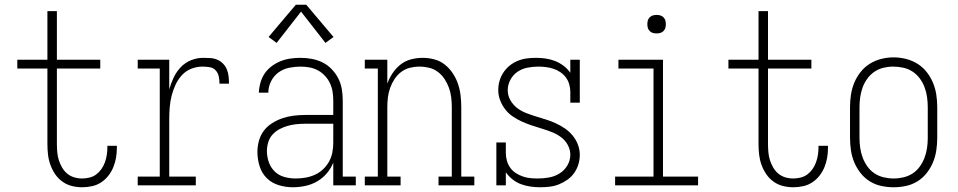

<svg xmlns="http://www.w3.org/2000/svg" viewBox="-20 -782 4040 810"><path d="M327 8Q304 8 282.5 2.5Q261 -3 243 -16Q225 -29 212.5 -47.5Q200 -66 192.5 -87Q185 -108 182.5 -130Q180 -152 180 -175V-493H53V-530H180V-735H220V-530H403V-493H220V-175Q220 -158 221.5 -140.5Q223 -123 228 -107Q233 -91 241.5 -76Q250 -61 263 -50Q276 -39 292.5 -34Q309 -29 327 -29Q342 -29 358 -33Q374 -37 386.5 -46.5Q399 -56 408 -69Q417 -82 422.5 -97Q428 -112 430.5 -128Q433 -144 433 -160Q433 -162 433 -164Q433 -166 433 -167H473Q473 -165 473 -162.5Q473 -160 473 -158Q473 -137 469.5 -116.5Q466 -96 458 -76.5Q450 -57 437 -40.5Q424 -24 406.5 -12.5Q389 -1 368 3.5Q347 8 327 8Z M561 0V-37H654V-493H561V-530H694V-405Q701 -430 712.5 -454.5Q724 -479 742.5 -498.5Q761 -518 786 -528Q811 -538 837 -538Q852 -538 867.5 -537Q883 -536 897 -530Q911 -524 921.5 -513Q932 -502 937.5 -488Q943 -474 944.5 -459Q946 -444 946 -429H906Q906 -444 903 -459Q900 -474 890 -485Q880 -496 864.5 -498.5Q849 -501 834 -501Q810 -501 787 -492Q764 -483 747.5 -465Q731 -447 720.5 -424.5Q710 -402 704 -378Q698 -354 696 -329.5Q694 -305 694 -281V-37H806V0Z M1215 8Q1185 8 1155.5 -1Q1126 -10 1105 -31Q1084 -52 1075 -81.5Q1066 -111 1066 -141Q1066 -165 1072.5 -188.5Q1079 -212 1093.5 -231Q1108 -250 1129 -263Q1150 -276 1172.5 -283.5Q1195 -291 1219 -294Q1243 -297 1268 -297H1386V-358Q1386 -377 1383 -395.5Q1380 -414 1372 -431Q1364 -448 1351 -462Q1338 -476 1321.5 -485Q1305 -494 1286 -497.5Q1267 -501 1248 -501Q1224 -501 1199.5 -496Q1175 -491 1155 -476.5Q1135 -462 1123.5 -439Q1112 -416 1112 -391H1072Q1073 -413 1079 -434Q1085 -455 1097 -472.5Q1109 -490 1126.5 -503Q1144 -516 1164 -524Q1184 -532 1205.5 -535Q1227 -538 1248 -538Q1272 -538 1296 -533.5Q1320 -529 1341 -518.5Q1362 -508 1379 -490.5Q1396 -473 1407 -451.5Q1418 -430 1422 -406Q1426 -382 1426 -358V-37H1481V0H1386V-96Q1376 -71 1358.5 -50.5Q1341 -30 1317.5 -16.5Q1294 -3 1267.5 2.5Q1241 8 1215 8ZM1227 -29Q1248 -29 1268.5 -32.5Q1289 -36 1308 -44.5Q1327 -53 1342.5 -67.5Q1358 -82 1368 -100Q1378 -118 1382 -138.5Q1386 -159 1386 -180V-260H1268Q1249 -260 1230 -258Q1211 -256 1193.5 -251Q1176 -246 1159 -237Q1142 -228 1129.5 -214Q1117 -200 1111.5 -181.5Q1106 -163 1106 -145Q1106 -121 1114 -98Q1122 -75 1139 -58.5Q1156 -42 1179.5 -35.5Q1203 -29 1227 -29ZM1147 -601 1113 -626 1228 -762H1272L1387 -626L1353 -601L1250 -733Z M1519 0V-37H1574V-493H1519V-530H1614V-429Q1622 -452 1636 -473Q1650 -494 1669.5 -509.5Q1689 -525 1713.5 -531.5Q1738 -538 1763 -538Q1788 -538 1812.5 -531.5Q1837 -525 1856.5 -509.5Q1876 -494 1890 -473Q1904 -452 1912 -428.5Q1920 -405 1923 -380Q1926 -355 1926 -330V-37H1981V0H1830V-37H1886V-330Q1886 -351 1883.5 -371.5Q1881 -392 1874 -411.5Q1867 -431 1855.5 -448.5Q1844 -466 1827.5 -478.5Q1811 -491 1791 -496Q1771 -501 1750 -501Q1729 -501 1709 -496Q1689 -491 1672.5 -478.5Q1656 -466 1644.5 -448.5Q1633 -431 1626 -411.5Q1619 -392 1616.5 -371.5Q1614 -351 1614 -330V-37H1670V0Z M2259 8Q2238 8 2217.5 5Q2197 2 2178 -5Q2159 -12 2142.5 -25Q2126 -38 2114 -55V0H2074V-181H2114V-136Q2114 -120 2118.5 -104Q2123 -88 2132.5 -74.5Q2142 -61 2156 -52Q2170 -43 2185.5 -37.5Q2201 -32 2217.5 -30.5Q2234 -29 2250 -29Q2274 -29 2297.5 -33.5Q2321 -38 2341 -50.5Q2361 -63 2373.5 -84Q2386 -105 2386 -129Q2386 -151 2375 -171Q2364 -191 2346 -204Q2328 -217 2307.5 -225Q2287 -233 2265.5 -239.5Q2244 -246 2223 -253Q2202 -260 2182 -269Q2162 -278 2143.5 -290.5Q2125 -303 2111.5 -320.5Q2098 -338 2090 -359Q2082 -380 2082 -402Q2082 -422 2087.5 -441Q2093 -460 2104 -476.5Q2115 -493 2130.5 -505.5Q2146 -518 2164.5 -525.5Q2183 -533 2202.5 -535.5Q2222 -538 2242 -538Q2262 -538 2282.5 -535Q2303 -532 2322 -524.5Q2341 -517 2357.5 -504.5Q2374 -492 2386 -475V-530H2426V-349H2386V-394Q2386 -410 2381.5 -426Q2377 -442 2367.5 -455Q2358 -468 2344 -477.5Q2330 -487 2314.5 -492Q2299 -497 2283 -499Q2267 -501 2251 -501Q2228 -501 2205 -496.5Q2182 -492 2163 -479Q2144 -466 2133 -445Q2122 -424 2122 -402Q2122 -379 2133 -359.5Q2144 -340 2161.5 -326.5Q2179 -313 2200 -305Q2221 -297 2242 -290.5Q2263 -284 2284 -277.5Q2305 -271 2325.5 -261.5Q2346 -252 2364 -239.5Q2382 -227 2396 -210Q2410 -193 2418 -172Q2426 -151 2426 -129Q2426 -108 2420 -88.5Q2414 -69 2402.5 -52.5Q2391 -36 2374 -24Q2357 -12 2338.5 -4.5Q2320 3 2299.5 5.5Q2279 8 2259 8Z M2575 0V-37H2737V-493H2589V-530H2777V-37H2925V0ZM2750 -641Q2742 -641 2734.5 -643Q2727 -645 2721 -651Q2715 -657 2713 -664.5Q2711 -672 2711 -680Q2711 -688 2713 -695.5Q2715 -703 2721 -709Q2727 -715 2734.5 -717Q2742 -719 2750 -719Q2758 -719 2765.5 -717Q2773 -715 2779 -709Q2785 -703 2787 -695.5Q2789 -688 2789 -680Q2789 -672 2787 -664.5Q2785 -657 2779 -651Q2773 -645 2765.5 -643Q2758 -641 2750 -641Z M3327 8Q3304 8 3282.5 2.5Q3261 -3 3243 -16Q3225 -29 3212.5 -47.5Q3200 -66 3192.5 -87Q3185 -108 3182.5 -130Q3180 -152 3180 -175V-493H3053V-530H3180V-735H3220V-530H3403V-493H3220V-175Q3220 -158 3221.5 -140.5Q3223 -123 3228 -107Q3233 -91 3241.5 -76Q3250 -61 3263 -50Q3276 -39 3292.5 -34Q3309 -29 3327 -29Q3342 -29 3358 -33Q3374 -37 3386.5 -46.5Q3399 -56 3408 -69Q3417 -82 3422.5 -97Q3428 -112 3430.5 -128Q3433 -144 3433 -160Q3433 -162 3433 -164Q3433 -166 3433 -167H3473Q3473 -165 3473 -162.5Q3473 -160 3473 -158Q3473 -137 3469.5 -116.5Q3466 -96 3458 -76.5Q3450 -57 3437 -40.5Q3424 -24 3406.5 -12.5Q3389 -1 3368 3.5Q3347 8 3327 8Z M3750 8Q3724 8 3698 2.5Q3672 -3 3649.5 -17Q3627 -31 3610.5 -52Q3594 -73 3584 -97Q3574 -121 3570 -147.5Q3566 -174 3566 -200V-330Q3566 -356 3570 -382.5Q3574 -409 3584 -433Q3594 -457 3610.5 -478Q3627 -499 3649.5 -513Q3672 -527 3698 -533.5Q3724 -540 3750 -540Q3776 -540 3802 -533.5Q3828 -527 3850.5 -513Q3873 -499 3889.5 -478Q3906 -457 3916 -433Q3926 -409 3930 -382.5Q3934 -356 3934 -330V-200Q3934 -174 3930 -147.5Q3926 -121 3916 -97Q3906 -73 3889.5 -52Q3873 -31 3850.5 -17Q3828 -3 3802 2.5Q3776 8 3750 8ZM3750 -29Q3771 -29 3792 -34Q3813 -39 3830.5 -50.5Q3848 -62 3860.5 -79.5Q3873 -97 3880.5 -117Q3888 -137 3891 -158Q3894 -179 3894 -200V-330Q3894 -351 3891 -372.5Q3888 -394 3880.5 -414Q3873 -434 3860 -451.5Q3847 -469 3829 -480.5Q3811 -492 3790 -496.5Q3769 -501 3748 -501Q3727 -501 3706.5 -496Q3686 -491 3668.5 -479Q3651 -467 3638.5 -449.5Q3626 -432 3619 -412.5Q3612 -393 3609 -372Q3606 -351 3606 -330V-200Q3606 -179 3609 -158Q3612 -137 3619.5 -117Q3627 -97 3639.5 -79.5Q3652 -62 3669.5 -50.5Q3687 -39 3708 -34Q3729 -29 3750 -29Z"/></svg>

Font: Iosevka Slab Extralight
Style: Regular
Weight: 200
Monospace: yes
Designer: Belleve Invis
Foundry: Belleve Invis
Version: Version 11.1.1; ttfautohint (v1.8.3)